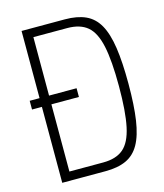

<svg xmlns="http://www.w3.org/2000/svg" viewBox="-118 -889 836 977"><g transform="rotate(-15 300.0 -400.0)"><path d="M88 0V-800H316Q381 -800 425 -780Q469 -760 495 -714Q521 -668 532.5 -591Q544 -514 544 -400Q544 -286 532.5 -209Q521 -132 495 -86Q469 -40 425 -20Q381 0 316 0ZM36 -400V-446H283V-400ZM138 -14 105 -46H316Q384 -46 422.5 -78.5Q461 -111 477.5 -188.5Q494 -266 494 -400Q494 -535 477.5 -612Q461 -689 422.5 -721.5Q384 -754 316 -754H105L138 -786Z"/></g></svg>

Font: Victor Mono Thin
Style: Regular
Weight: 100
Monospace: yes
Designer: Rune Bjørnerås
Version: Version 1.561;gftools[0.9.30]